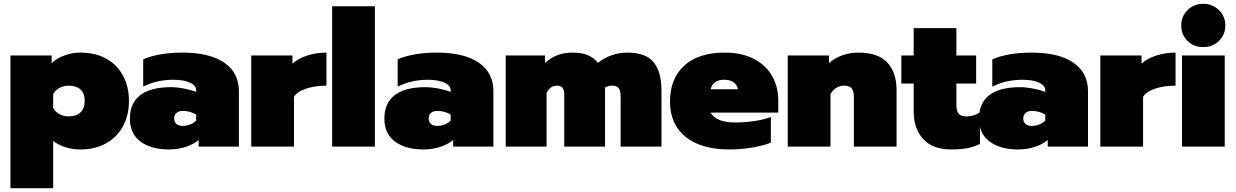

<svg xmlns="http://www.w3.org/2000/svg" viewBox="-20 -772 6507 1011"><path d="M35 -480H252V-440Q279 -465 319.5 -480Q360 -495 403 -495Q481 -495 538.5 -463.5Q596 -432 627.5 -374Q659 -316 659 -240Q659 -165 627.5 -107Q596 -49 538 -17Q480 15 403 15Q361 15 322.5 2.5Q284 -10 260 -30V219H35ZM426 -241Q426 -281 403.5 -301Q381 -321 341 -321Q315 -321 293 -309Q271 -297 260 -276V-204Q271 -183 293 -171Q315 -159 341 -159Q381 -159 403.5 -180Q426 -201 426 -241Z M664 -148Q664 -229 718.5 -271Q773 -313 880 -313Q912 -313 950 -305.5Q988 -298 1013 -288V-296Q1013 -322 980 -337Q947 -352 893 -352Q806 -352 734 -316V-459Q767 -475 821 -485Q875 -495 940 -495Q1084 -495 1161 -442Q1238 -389 1238 -292V0H1026V-35Q1003 -14 960.5 0.5Q918 15 870 15Q776 15 720 -26.5Q664 -68 664 -148ZM1013 -137V-169Q980 -188 942 -188Q921 -188 909 -177Q897 -166 897 -148Q897 -131 908.5 -120Q920 -109 942 -109Q963 -109 982.5 -117Q1002 -125 1013 -137Z M1303 -480H1520V-437Q1548 -463 1596 -479Q1644 -495 1699 -495V-321Q1640 -321 1592.5 -305.5Q1545 -290 1528 -262V0H1303Z M1729 -739H1954V0H1729Z M2004 -148Q2004 -229 2058.5 -271Q2113 -313 2220 -313Q2252 -313 2290 -305.5Q2328 -298 2353 -288V-296Q2353 -322 2320 -337Q2287 -352 2233 -352Q2146 -352 2074 -316V-459Q2107 -475 2161 -485Q2215 -495 2280 -495Q2424 -495 2501 -442Q2578 -389 2578 -292V0H2366V-35Q2343 -14 2300.5 0.5Q2258 15 2210 15Q2116 15 2060 -26.5Q2004 -68 2004 -148ZM2353 -137V-169Q2320 -188 2282 -188Q2261 -188 2249 -177Q2237 -166 2237 -148Q2237 -131 2248.5 -120Q2260 -109 2282 -109Q2303 -109 2322.5 -117Q2342 -125 2353 -137Z M2643 -480H2850V-440Q2907 -495 2993 -495Q3044 -495 3075.5 -481.5Q3107 -468 3129 -441Q3159 -466 3199 -480.5Q3239 -495 3282 -495Q3381 -495 3422 -444Q3463 -393 3463 -297V0H3248V-264Q3248 -293 3238.5 -307Q3229 -321 3204 -321Q3183 -321 3166 -311V0H2951V-275Q2951 -298 2942 -309.5Q2933 -321 2912 -321Q2878 -321 2858 -283V0H2643Z M3508 -238Q3508 -357 3582.5 -426Q3657 -495 3797 -495Q3886 -495 3949.5 -462Q4013 -429 4045.5 -372Q4078 -315 4078 -244V-179H3722Q3751 -127 3853 -127Q3900 -127 3951.5 -134.5Q4003 -142 4039 -156V-21Q3999 -5 3940.5 5Q3882 15 3821 15Q3673 15 3590.5 -51Q3508 -117 3508 -238ZM3866 -302Q3854 -352 3793 -352Q3734 -352 3722 -302Z M4128 -480H4345V-440Q4375 -466 4415 -480.5Q4455 -495 4499 -495Q4604 -495 4652.5 -442.5Q4701 -390 4701 -297V0H4476V-264Q4476 -292 4464.5 -306.5Q4453 -321 4427 -321Q4378 -321 4353 -276V0H4128Z M4791 -187V-332H4726V-480H4791V-624H5016V-480H5120V-332H5016V-220Q5016 -187 5028 -173Q5040 -159 5069 -159Q5106 -159 5140 -180V-14Q5109 1 5075 8Q5041 15 4989 15Q4891 15 4841 -40Q4791 -95 4791 -187Z M5135 -148Q5135 -229 5189.5 -271Q5244 -313 5351 -313Q5383 -313 5421 -305.5Q5459 -298 5484 -288V-296Q5484 -322 5451 -337Q5418 -352 5364 -352Q5277 -352 5205 -316V-459Q5238 -475 5292 -485Q5346 -495 5411 -495Q5555 -495 5632 -442Q5709 -389 5709 -292V0H5497V-35Q5474 -14 5431.5 0.5Q5389 15 5341 15Q5247 15 5191 -26.5Q5135 -68 5135 -148ZM5484 -137V-169Q5451 -188 5413 -188Q5392 -188 5380 -177Q5368 -166 5368 -148Q5368 -131 5379.5 -120Q5391 -109 5413 -109Q5434 -109 5453.5 -117Q5473 -125 5484 -137Z M5774 -480H5991V-437Q6019 -463 6067 -479Q6115 -495 6170 -495V-321Q6111 -321 6063.5 -305.5Q6016 -290 5999 -262V0H5774Z M6200 -638Q6200 -686 6233.5 -719Q6267 -752 6316 -752Q6364 -752 6398 -719Q6432 -686 6432 -638Q6432 -589 6398.5 -556.5Q6365 -524 6316 -524Q6266 -524 6233 -556.5Q6200 -589 6200 -638ZM6204 -480H6429V0H6204Z"/></svg>

Font: Prompt Black
Style: Regular
Weight: 900
Designer: Katatrad Team
Foundry: CadsonDemak
Version: Version 1.001